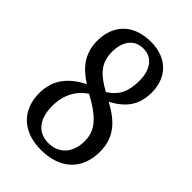

<svg xmlns="http://www.w3.org/2000/svg" viewBox="-218 -813 913 913"><g transform="rotate(45 238.5 -357.0)"><path d="M235 10C361 10 440 -61 440 -182C440 -282 384 -335 301 -380C370 -417 415 -465 415 -556C415 -654 353 -724 242 -724C114 -724 57 -643 57 -547C57 -460 103 -407 168 -366C96 -328 38 -275 38 -175C38 -71 103 10 235 10ZM259 -403C185 -444 144 -482 144 -559C144 -628 177 -676 239 -676C307 -676 334 -617 334 -555C334 -485 316 -440 259 -403ZM237 -38C165 -38 125 -90 125 -176C125 -251 156 -306 208 -341C313 -284 353 -237 353 -168C353 -87 307 -38 237 -38Z"/></g></svg>

Font: Noto Serif Bengali Condensed
Style: Regular
Weight: 400
Width: 3
Designer: Juan Bruce, Universal Thirst, Indian Type Foundry and the Monotype Design Team.
Foundry: Monotype Imaging Inc.
Version: Version 2.003